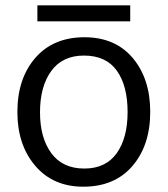

<svg xmlns="http://www.w3.org/2000/svg" viewBox="-20 -686 626 717"><path d="M466.3 -666V-606.4H119.6V-666ZM129.4 -266.6Q129.4 -171.4 171.6 -114Q213.9 -56.6 294.9 -56.6Q375 -56.6 415.8 -113.8Q456.5 -170.9 456.5 -267.6Q456.5 -365.7 416.3 -422.1Q376 -478.5 293.5 -478.5Q213.4 -478.5 171.4 -420.9Q129.4 -363.3 129.4 -266.6ZM541 -268.1Q541 -143.6 474.6 -66.2Q408.2 11.2 291 11.2Q178.2 11.2 111.6 -66.9Q44.9 -145 44.9 -267.6Q44.9 -392.6 111.8 -469.7Q178.7 -546.9 295.4 -546.9Q410.2 -546.9 475.6 -469.5Q541 -392.1 541 -268.1Z"/></svg>

Font: Oxygen
Style: Regular
Weight: 400
Designer: Vernon Adams
Foundry: Vernon Adams
Version: Version Release 0.2.3 webfont; ttfautohint (v0.93.3-1d66) -l